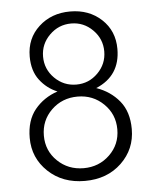

<svg xmlns="http://www.w3.org/2000/svg" viewBox="-50 -716 643 772"><g transform="rotate(-5 271.0 -330.0)"><path d="M55.5 -179.5Q55.5 -250 91 -293.5Q126.5 -337 183 -356Q141 -373 112.5 -410.2Q84 -447.5 84 -505.5Q84 -578.5 134.8 -625.2Q185.5 -672 261.5 -672Q337.5 -672 387.8 -625.2Q438 -578.5 438 -505.5Q438 -397 339.5 -356Q396 -336.5 431.8 -293Q467.5 -249.5 467.5 -179.5Q467.5 -98.5 409.8 -43.2Q352 12 262 12Q172 12 113.8 -43.2Q55.5 -98.5 55.5 -179.5ZM261.5 -377Q312 -377 348.2 -413.2Q384.5 -449.5 384.5 -500.5Q384.5 -551 348.2 -587.2Q312 -623.5 261.5 -623.5Q210.5 -623.5 174 -587.2Q137.5 -551 137.5 -500.5Q137.5 -449.5 174 -413.2Q210.5 -377 261.5 -377ZM261.5 -39.5Q323.5 -39.5 366.5 -81Q409.5 -122.5 409.5 -183.5Q409.5 -244.5 366.5 -286.5Q323.5 -328.5 261.5 -328.5Q199 -328.5 156 -286.8Q113 -245 113 -183.5Q113 -122.5 156 -81Q199 -39.5 261.5 -39.5Z"/></g></svg>

Font: League Spartan Light
Style: Regular
Weight: 277
Foundry: The League of Moveable Type
Version: Version 2.002